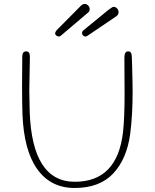

<svg xmlns="http://www.w3.org/2000/svg" viewBox="-20 -931 771 957"><path d="M274 -749Q267 -749 261 -753.5Q255 -758 255 -764Q255 -772 262 -780L376 -895Q389 -910 399 -911Q409 -913 418 -905Q427 -897 427 -887Q427 -875 421 -870L289 -758Q280 -749 274 -749ZM406 -749Q399 -749 394 -754Q389 -759 389 -766Q389 -774 396 -780L522 -883Q541 -897 546 -897Q556 -897 563.5 -889Q571 -881 571 -870Q571 -858 560 -850L421 -756Q412 -749 406 -749ZM352 6Q233 6 166 -87.5Q99 -181 92 -361Q90 -417 90 -500Q90 -527 90.5 -577Q91 -627 91 -649Q91 -675 111 -675Q129 -675 129 -648Q129 -620 127.5 -563Q126 -506 126 -477Q126 -443 128 -375Q140 -25 353 -25Q564 -25 593 -271Q601 -342 601 -461Q601 -490 600.5 -551Q600 -612 600 -645Q600 -675 619 -675Q637 -675 637 -647Q637 -646 637.5 -634.5Q638 -623 638.5 -604.5Q639 -586 639.5 -564Q640 -542 640.5 -517Q641 -492 641 -471Q641 -357 629 -264Q612 -138 544 -66Q476 6 352 6Z"/></svg>

Font: Comic Neue Light
Style: Regular
Weight: 300
Designer: Craig Rozynski
Foundry: Craig Rozynski
Version: Version 2.003